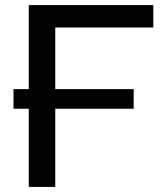

<svg xmlns="http://www.w3.org/2000/svg" viewBox="-20 -734 639 754"><path d="M93 0V-307H33V-384H93V-714H582V-626H197V-384H505V-307H197V0Z"/></svg>

Font: Non Bureau
Style: Regular
Weight: 400
Designer: Jona Saucedo
Foundry: Non Foundry
Version: Version 1.000; ttfautohint (v1.8.4)